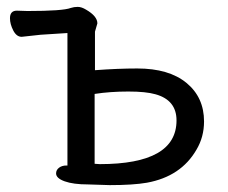

<svg xmlns="http://www.w3.org/2000/svg" viewBox="-20 -516 663 558"><path d="M270 -39Q493 -39 493 -166Q493 -225 432 -242Q404 -250 353 -250Q300 -250 255 -243V-40ZM299 22 236 20Q193 20 168 11Q143 2 143 -12Q143 -22 151.5 -28.5Q160 -35 173 -35H176V-420L98 -415L43 -409Q28 -409 18.5 -427.5Q9 -446 9 -463Q9 -485 29 -485L60 -484Q163 -484 186 -493Q195 -496 206 -496Q217 -496 230 -488Q263 -469 263 -448L256 -424V-312Q323 -317 379 -317Q471 -317 522 -275Q573 -233 573 -163Q573 -118 551 -81Q506 -3 407 15Q367 22 299 22Z"/></svg>

Font: ToneOZ-Pinyin-WenKai-Medium
Style: Medium
Weight: 700
Designer: Fontworks Inc.
Foundry: ToneOZ
Version: Version 0.240331